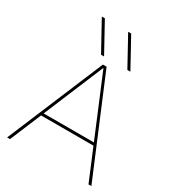

<svg xmlns="http://www.w3.org/2000/svg" viewBox="-232 -1131 1147 1263"><g transform="rotate(30 342.0 -500.0)"><path d="M285 -780 164 -1000H187L308 -780ZM485 -780 364 -1000H387L508 -780ZM22 0 328 -730H356L662 0H640L343 -711H341L44 0ZM132 -237V-257H552V-237Z"/></g></svg>

Font: M PLUS 2 Thin
Style: Regular
Weight: 100
Designer: Coji Morishita
Foundry: UNDERFOREST DESIGN
Version: Version 1.001